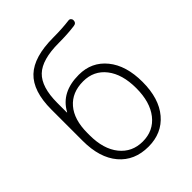

<svg xmlns="http://www.w3.org/2000/svg" viewBox="-212 -867 996 996"><g transform="rotate(-45 286.0 -368.5)"><path d="M119 -265V-248Q119 -147 166 -88.5Q213 -30 291 -30Q370 -30 416.5 -89Q463 -148 463 -250Q463 -352 417 -411Q371 -470 293 -470Q211 -470 165 -416.5Q119 -363 119 -265ZM293 10Q191 10 132 -59.5Q73 -129 73 -253V-483Q73 -618 137.5 -679Q202 -740 344 -740Q408 -740 463 -747Q471 -748 476.5 -742.5Q482 -737 482 -730Q482 -709 461 -707Q409 -700 344 -700Q222 -700 170.5 -651Q119 -602 119 -485V-416Q119 -415 120 -415Q122 -415 122 -417Q173 -510 301 -510Q395 -510 452 -440Q509 -370 509 -250Q509 -128 450.5 -59Q392 10 293 10Z"/></g></svg>

Font: Rounded Mplus 1c Light
Style: Regular
Weight: 300
Version: Version 1.059.20150529